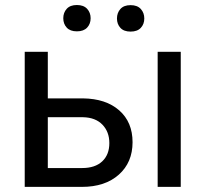

<svg xmlns="http://www.w3.org/2000/svg" viewBox="-20 -731 816 751"><path d="M167 -346.2H304.2Q394 -345.2 446.3 -299.3Q498.5 -253.4 498.5 -174.8Q498.5 -95.7 444.8 -47.9Q391.1 0 300.3 0H76.7V-528.3H167ZM167 -272.5V-73.7H301.3Q352.1 -73.7 379.9 -99.9Q407.7 -126 407.7 -171.4Q407.7 -215.3 380.6 -243.4Q353.5 -271.5 304.7 -272.5ZM687 -528.3V0H596.7V-528.3ZM227.5 -659.7Q227.5 -681.6 241 -696.5Q254.4 -711.4 280.8 -711.4Q307.1 -711.4 320.8 -696.5Q334.5 -681.6 334.5 -659.7Q334.5 -637.7 320.8 -623Q307.1 -608.4 280.8 -608.4Q254.4 -608.4 241 -623Q227.5 -637.7 227.5 -659.7ZM437.5 -658.7Q437.5 -680.7 450.9 -695.8Q464.4 -710.9 490.7 -710.9Q517.1 -710.9 530.8 -695.8Q544.4 -680.7 544.4 -658.7Q544.4 -636.7 530.8 -622.1Q517.1 -607.4 490.7 -607.4Q464.4 -607.4 450.9 -622.1Q437.5 -636.7 437.5 -658.7Z"/></svg>

Font: Mardoto
Style: Regular
Weight: 400
Designer: Christian Robertson, Vahan Hovhannisyan
Foundry: Google
Version: Version 1.000